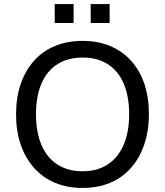

<svg xmlns="http://www.w3.org/2000/svg" viewBox="-20 -915 811 944"><path d="M386 9Q311 9 251 -16Q191 -41 148 -89Q105 -137 82 -203.5Q59 -270 59 -353Q59 -436 82 -502.5Q105 -569 147.5 -616.5Q190 -664 250.5 -689Q311 -714 386 -714Q461 -714 521 -689Q581 -664 624 -617Q667 -570 689.5 -503.5Q712 -437 712 -354Q712 -271 689 -204Q666 -137 623.5 -89Q581 -41 521 -16Q461 9 386 9ZM386 -73Q458 -73 509 -106Q560 -139 587.5 -202Q615 -265 615 -353Q615 -442 588 -504.5Q561 -567 510 -599.5Q459 -632 386 -632Q314 -632 262.5 -599.5Q211 -567 184 -504.5Q157 -442 157 -353Q157 -265 184 -202Q211 -139 262.5 -106Q314 -73 386 -73ZM426 -802V-895H519V-802ZM249 -802V-895H342V-802Z"/></svg>

Font: Nunito Sans 12pt Medium
Style: Regular
Weight: 500
Designer: Vernon Adams
Foundry: Vernon Adams
Version: Version 3.101;gftools[0.9.27]